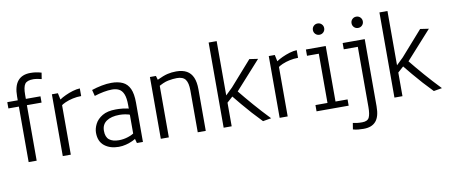

<svg xmlns="http://www.w3.org/2000/svg" viewBox="-73 -974 3447 1472"><g transform="rotate(-10 1650.0 -238.0)"><path d="M81.5 0V-455.1L103.5 -432.1H0V-481H103.5L81.5 -466.8V-511.2Q81.5 -591.3 114.5 -631.1Q147.5 -670.9 212.9 -670.9Q233.4 -670.9 253.7 -668.2Q273.9 -665.5 298.3 -658.2L290.5 -609.4Q282.7 -611.8 261.7 -615.7Q240.7 -619.6 226.6 -619.6Q177.2 -619.6 160.9 -596.2Q144.5 -572.8 144.5 -513.2V-466.8L122.6 -481H258.3V-432.1H122.1L144 -449.7V0Z M347.2 0V-481H394L404.8 -430.2Q423.8 -443.4 451.7 -456.3Q479.5 -469.2 509.8 -478.3Q540 -487.3 565.9 -488.3V-428.7Q532.2 -428.7 499.5 -421.4Q466.8 -414.1 441.2 -402.8Q415.5 -391.6 402.3 -379.4L409.7 -407.2V0Z M783.2 4.9Q715.8 4.9 672.4 -29.3Q628.9 -63.5 628.9 -131.3Q628.9 -164.1 646.5 -199Q664.1 -233.9 703.9 -257.8Q743.7 -281.7 809.6 -281.7Q830.6 -282.2 864 -278.8Q897.5 -275.4 934.1 -263.7L908.7 -248V-297.4Q908.7 -353.5 896.2 -383.5Q883.8 -413.6 861.1 -425.3Q838.4 -437 807.6 -437Q777.8 -437 741.5 -430.2Q705.1 -423.3 668.9 -411.6L656.7 -460Q694.8 -472.7 734.9 -480.5Q774.9 -488.3 810.5 -488.3Q862.8 -488.3 898.7 -471.4Q934.6 -454.6 952.9 -414.8Q971.2 -375 971.2 -306.2V0H924.3L909.2 -55.2L920.9 -37.6Q911.6 -29.8 889.9 -19.8Q868.2 -9.8 840.1 -2.4Q812 4.9 783.2 4.9ZM793 -44.9Q829.1 -44.9 864.3 -56.4Q899.4 -67.9 917.5 -83L908.7 -54.7V-245.1L926.3 -216.8Q897.5 -228.5 873.5 -232.2Q849.6 -235.8 830.1 -235.8Q765.1 -235.8 728.3 -210.4Q691.4 -185.1 691.4 -135.7Q691.4 -86.9 718 -65.9Q744.6 -44.9 793 -44.9Z M1110.4 0V-481H1157.2L1166 -449.7Q1215.3 -473.1 1247.6 -480.7Q1279.8 -488.3 1315.4 -488.3Q1365.2 -488.3 1397.2 -470.2Q1429.2 -452.1 1444.8 -415.8Q1460.4 -379.4 1460.4 -323.7V0H1397.9V-326.2Q1397.9 -384.3 1378.7 -410.6Q1359.4 -437 1312 -437Q1282.2 -437 1243.9 -429.7Q1205.6 -422.4 1154.8 -390.6L1172.9 -423.3V0Z M1905.8 2.9Q1867.7 -36.1 1831.8 -75.9Q1795.9 -115.7 1762.5 -155.8Q1729 -195.8 1697.8 -234.4L1723.1 -238.3L1645.5 -169.4L1662.1 -206.1V0H1599.6V-663.1H1662.1V-219.2L1655.8 -234.4L1715.8 -292.5L1884.8 -483.9L1951.2 -474.1L1739.3 -238.8L1743.7 -267.6Q1799.8 -198.2 1853.8 -136.2Q1907.7 -74.2 1970.7 -8.3Z M2035.6 0V-481H2082.5L2093.3 -430.2Q2112.3 -443.4 2140.1 -456.3Q2168 -469.2 2198.2 -478.3Q2228.5 -487.3 2254.4 -488.3V-428.7Q2220.7 -428.7 2188 -421.4Q2155.3 -414.1 2129.6 -402.8Q2104 -391.6 2090.8 -379.4L2098.1 -407.2V0Z M2322.8 0V-48.8H2416.5V-432.1H2324.7V-481H2479V-48.8H2572.8V0ZM2447.3 -574.2Q2428.7 -574.2 2416 -586.9Q2403.3 -599.6 2403.3 -618.2Q2403.3 -636.7 2416 -649.4Q2428.7 -662.1 2447.3 -662.1Q2465.8 -662.1 2478.5 -649.4Q2491.2 -636.7 2491.2 -618.2Q2491.2 -599.6 2478.5 -586.9Q2465.8 -574.2 2447.3 -574.2Z M2655.3 194.8Q2634.3 194.8 2613.8 192.9Q2593.3 190.9 2573.2 185.1L2581.1 135.7Q2597.7 139.6 2614 141.6Q2630.4 143.6 2653.3 143.6Q2694.8 143.6 2707.5 117.9Q2720.2 92.3 2720.2 37.1V-432.1H2610.8V-481H2782.7V42Q2782.7 82.5 2774.7 111.6Q2766.6 140.6 2750.5 158.9Q2734.4 177.2 2710.7 186Q2687 194.8 2655.3 194.8ZM2748 -574.2Q2729.5 -574.2 2716.8 -586.9Q2704.1 -599.6 2704.1 -618.2Q2704.1 -636.7 2716.8 -649.4Q2729.5 -662.1 2748 -662.1Q2766.6 -662.1 2779.3 -649.4Q2792 -636.7 2792 -618.2Q2792 -599.6 2779.3 -586.9Q2766.6 -574.2 2748 -574.2Z M3235.4 2.9Q3197.3 -36.1 3161.4 -75.9Q3125.5 -115.7 3092 -155.8Q3058.6 -195.8 3027.3 -234.4L3052.7 -238.3L2975.1 -169.4L2991.7 -206.1V0H2929.2V-663.1H2991.7V-219.2L2985.4 -234.4L3045.4 -292.5L3214.4 -483.9L3280.8 -474.1L3068.8 -238.8L3073.2 -267.6Q3129.4 -198.2 3183.3 -136.2Q3237.3 -74.2 3300.3 -8.3Z"/></g></svg>

Font: Anaheim
Style: Regular
Weight: 400
Designer: Vernon Adams
Foundry: Vernon Adams
Version: Version 2.001